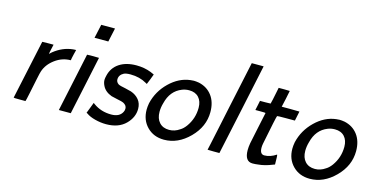

<svg xmlns="http://www.w3.org/2000/svg" viewBox="-72 -1041 2730 1400"><g transform="rotate(15 1293.5 -341.5)"><path d="M74 -2 170 -449Q170 -450 213 -450H255L247 -414Q246 -409 244.5 -402.5Q243 -396 242.5 -392.5Q242 -389 241 -384.5Q240 -380 240 -379Q240 -378 240 -377Q242 -379 245 -381Q247 -384 258 -393Q324 -446 401 -454Q403 -454 408.5 -454.5Q414 -455 416 -455H424L421 -442Q420 -439 416 -422.5Q412 -406 409 -391.5Q406 -377 406 -373Q342 -373 288 -333Q234 -293 216 -237Q213 -231 201 -173Q189 -115 177.5 -59.5Q166 -4 164 -2V0H119Q74 0 74 -2Z M531 -578Q532 -578 542 -628Q552 -678 553 -678V-680H657V-678Q656 -678 646 -628Q636 -578 635 -578V-576H531ZM506 -2V0H416V-2Q417 -7 463.5 -224.5Q510 -442 510 -443Q510 -444 555 -444Q600 -444 600 -443Q600 -442 553.5 -224.5Q507 -7 506 -2Z M685 -331Q699 -393 750 -427Q801 -461 879 -461Q939 -461 990 -441L1017 -429Q1017 -428 1002 -389Q987 -350 986 -350Q986 -349 983.5 -350.5Q981 -352 976 -355Q923 -386 854 -386Q820 -386 804 -378Q770 -360 770 -326Q770 -306 789 -293Q801 -286 844 -278L888 -267Q926 -254 949 -226Q972 -198 972 -157Q972 -93 921 -42Q868 11 774 11Q733 11 690.5 0Q648 -11 624 -29L616 -33Q618 -39 632.5 -75.5Q647 -112 648 -116L657 -109Q715 -67 792 -67Q855 -67 876 -110Q882 -121 882 -135Q882 -160 854 -174Q845 -179 804 -187Q766 -195 761 -197Q710 -216 691 -256Q680 -278 680 -299Q680 -311 685 -331Z M1211 11Q1133 11 1083 -39.5Q1033 -90 1033 -169Q1033 -190 1038 -218Q1060 -312 1130.5 -380.5Q1201 -449 1286 -459Q1304 -461 1312 -461Q1327 -461 1351 -457Q1414 -443 1450.5 -394.5Q1487 -346 1487 -271Q1487 -161 1401.5 -75Q1316 11 1211 11ZM1396 -279Q1396 -328 1370 -356.5Q1344 -385 1297 -385Q1269 -385 1244 -375Q1162 -343 1138 -245Q1128 -211 1128 -178Q1128 -127 1155 -97.5Q1182 -68 1229 -68Q1271 -68 1308 -94Q1329 -106 1349 -133Q1396 -198 1396 -279Z M1612 -348 1686 -694H1775V-691Q1775 -690 1702 -347.5Q1629 -5 1628 -2V0H1583Q1538 0 1538 -1L1548 -46Q1557 -90 1576 -177.5Q1595 -265 1612 -348Z M1880 11Q1821 11 1821 -75Q1821 -98 1826 -127Q1828 -137 1852 -251.5Q1876 -366 1877 -369Q1877 -371 1838 -371H1800V-373L1808 -410L1815 -444H1855L1895 -445L1903 -478Q1911 -512 1916 -541L1922 -571H1964Q2006 -571 2006 -570Q2006 -569 1993 -506L1979 -444H2046Q2113 -444 2113 -443Q2113 -440 2105.5 -407Q2098 -374 2098 -371H2031Q1964 -371 1964 -369Q1959 -360 1917 -148Q1914 -132 1914 -118Q1914 -68 1948 -68Q1992 -68 2037 -98Q2041 -94 2041 -28V-24L2027 -19Q1971 4 1921 8Q1901 11 1880 11Z M2311 11Q2233 11 2183 -39.5Q2133 -90 2133 -169Q2133 -190 2138 -218Q2160 -312 2230.5 -380.5Q2301 -449 2386 -459Q2404 -461 2412 -461Q2427 -461 2451 -457Q2514 -443 2550.5 -394.5Q2587 -346 2587 -271Q2587 -161 2501.5 -75Q2416 11 2311 11ZM2496 -279Q2496 -328 2470 -356.5Q2444 -385 2397 -385Q2369 -385 2344 -375Q2262 -343 2238 -245Q2228 -211 2228 -178Q2228 -127 2255 -97.5Q2282 -68 2329 -68Q2371 -68 2408 -94Q2429 -106 2449 -133Q2496 -198 2496 -279Z"/></g></svg>

Font: KaTeX_SansSerif
Style: Italic
Weight: 400
Version: Version 1.1; ttfautohint (v1.3)